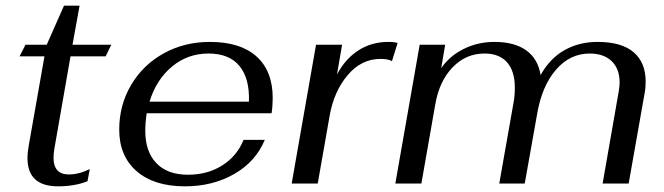

<svg xmlns="http://www.w3.org/2000/svg" viewBox="-20 -648 2343 678"><path d="M77 -90Q77 -109 82 -137L137 -449H49L70 -490H145L206 -628H261L236 -490H373L353 -449H229L172 -123Q169 -105 169 -91Q169 -32 223 -32Q259 -32 297 -51L289 -8Q244 10 185 10Q77 10 77 -90Z M493 -186Q493 -113 532 -72Q571 -31 644 -31Q713 -31 765 -64Q817 -97 840 -154H915Q883 -77 807 -33.5Q731 10 633 10Q524 10 462.5 -43.5Q401 -97 401 -190Q401 -277 443 -348Q485 -419 558 -459.5Q631 -500 721 -500Q829 -500 886 -448.5Q943 -397 943 -302Q943 -273 939 -248H498Q493 -215 493 -186ZM508 -289H859Q862 -370 826 -414.5Q790 -459 716 -459Q643 -459 587.5 -413Q532 -367 508 -289Z M1096 -490H1188L1170 -385Q1199 -440 1245.5 -470Q1292 -500 1351 -500Q1375 -500 1384 -496L1364 -432Q1351 -440 1324 -440Q1256 -440 1207.5 -382.5Q1159 -325 1144 -239L1102 0H1010Z M1462 -490H1552L1538 -407Q1567 -450 1617 -475Q1667 -500 1726 -500Q1797 -500 1838.5 -470Q1880 -440 1889 -383Q1922 -442 1973.5 -471Q2025 -500 2090 -500Q2175 -500 2217.5 -463.5Q2260 -427 2260 -360Q2260 -337 2256 -317L2200 0H2108L2165 -326Q2168 -343 2168 -357Q2168 -405 2140 -432Q2112 -459 2062 -459Q1993 -459 1943.5 -402Q1894 -345 1877 -247L1833 0H1743L1793 -283Q1798 -308 1798 -338Q1798 -397 1770.5 -428Q1743 -459 1691 -459Q1625 -459 1578 -410Q1531 -361 1517 -279L1468 0H1376Z"/></svg>

Font: Fahkwang
Style: Italic
Weight: 400
Italic angle: -10°
Version: Version 1.000; ttfautohint (v1.6)